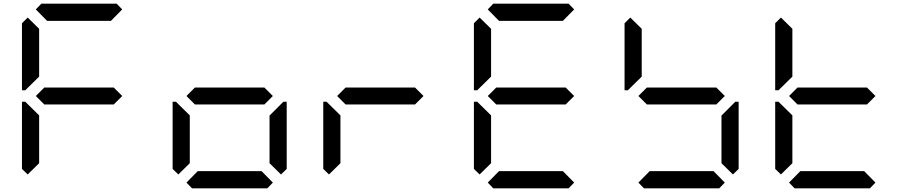

<svg xmlns="http://www.w3.org/2000/svg" viewBox="-20 -1020 4936 1040"><path d="M130 -75 99 -105V-469H117L130 -456L192 -395V-136ZM130 -544 117 -531H99V-894L130 -925L192 -864V-605ZM174 -969 204 -1000H612L642 -969L581 -907H235ZM596 -546 642 -500 596 -454H220L174 -500L220 -546Z M946 -75 915 -105V-469H933L946 -456L1008 -395V-136ZM1412 -546 1458 -500 1412 -454H1036L990 -500L1036 -546ZM1458 -31 1428 0H1020L990 -31L1051 -93H1397ZM1502 -456 1515 -469H1533V-105L1502 -75L1440 -136V-394Z M1762 -75 1731 -105V-469H1749L1762 -456L1824 -395V-136ZM2228 -546 2274 -500 2228 -454H1852L1806 -500L1852 -546Z M2578 -75 2547 -105V-469H2565L2578 -456L2640 -395V-136ZM2578 -544 2565 -531H2547V-894L2578 -925L2640 -864V-605ZM2622 -969 2652 -1000H3060L3090 -969L3029 -907H2683ZM3044 -546 3090 -500 3044 -454H2668L2622 -500L2668 -546ZM3090 -31 3060 0H2652L2622 -31L2683 -93H3029Z M3394 -544 3381 -531H3363V-894L3394 -925L3456 -864V-605ZM3860 -546 3906 -500 3860 -454H3484L3438 -500L3484 -546ZM3906 -31 3876 0H3468L3438 -31L3499 -93H3845ZM3950 -456 3963 -469H3981V-105L3950 -75L3888 -136V-394Z M4210 -75 4179 -105V-469H4197L4210 -456L4272 -395V-136ZM4210 -544 4197 -531H4179V-894L4210 -925L4272 -864V-605ZM4676 -546 4722 -500 4676 -454H4300L4254 -500L4300 -546ZM4722 -31 4692 0H4284L4254 -31L4315 -93H4661Z"/></svg>

Font: DSEG7 Classic Mini
Style: Regular
Weight: 400
Designer: Keshikan(Twitter:@keshinomi_88pro)
Version: Version 0.46